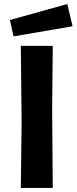

<svg xmlns="http://www.w3.org/2000/svg" viewBox="-20 -930 379 950"><path d="M47 -750 29 -831 313 -910 339 -800ZM83 0 87 -324 83 -703H241L238 -390L241 0Z"/></svg>

Font: Ruda SemiBold
Style: Bold
Weight: 900
Designer: Mariela Monsalve and Angelina Sanchez
Foundry: Mariela Monsalve and Angelina Sanchez
Version: Version 2.000